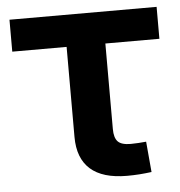

<svg xmlns="http://www.w3.org/2000/svg" viewBox="-44 -571 580 617"><g transform="rotate(-5 246.0 -262.5)"><path d="M341.8 3.4Q263.2 3.4 223.6 -31.7Q184.1 -66.9 184.1 -135.7V-426.3H8.8V-529.3H483.4V-426.3H309.1V-150.4Q309.1 -122.1 320.8 -109.9Q332.5 -97.7 362.3 -97.7Q373.5 -97.7 387.2 -98.6Q400.9 -99.6 412.1 -100.6L420.9 -2Q401.9 0.5 381.8 2Q361.8 3.4 341.8 3.4Z"/></g></svg>

Font: Inter 24pt SemiBold
Style: Regular
Weight: 600
Designer: Rasmus Andersson
Foundry: rsms
Version: Version 4.001;git-66647c0bb